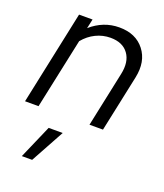

<svg xmlns="http://www.w3.org/2000/svg" viewBox="-142 -604 822 963"><g transform="rotate(20 269.5 -123.0)"><path d="M10 0 116 -501H188L177 -451Q210 -480 248 -495Q286 -510 329 -510Q417 -510 463 -451Q509 -392 490 -302L426 0H354L416 -293Q431 -362 400.5 -404Q370 -446 305 -446Q264 -446 227 -428Q190 -410 162 -376L82 0ZM167 85H242L144 264H89Z"/></g></svg>

Font: Red Hat Display
Style: Italic
Weight: 400
Italic angle: -12°
Designer: Pentagram / MCKL
Foundry: Pentagram / MCKL
Version: Version 1.003; Red Hat Display Italic